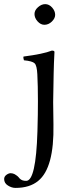

<svg xmlns="http://www.w3.org/2000/svg" viewBox="-68 -667 347 930"><path d="M99.1 -599.1Q99.1 -617.2 116 -632.1Q132.8 -647 150.9 -647Q169.9 -647 184.6 -630.4Q199.2 -613.8 199.2 -595.2Q199.2 -578.1 183.1 -562.5Q167 -546.9 147 -546.9Q128.9 -546.9 114 -563.5Q99.1 -580.1 99.1 -599.1ZM112.8 -307.1Q110.8 -349.1 99.9 -360.1Q88.9 -371.1 47.9 -375Q43.9 -387.2 45.9 -393.1Q141.1 -405.3 183.1 -421.9Q196.3 -421.9 195.8 -415Q192.9 -360.8 191.9 -311Q189.5 -213.9 189.5 -172.9Q189.5 -138.2 190.9 -64Q194.8 146 117.2 209Q76.2 243.2 6.8 243.2Q-11.2 243.2 -29.5 231.7Q-47.9 220.2 -47.9 200.2Q-47.9 188 -36.9 179.9Q-25.9 171.9 -16.1 171.9Q-11.2 171.9 -6.1 173.3Q-1 174.8 2.4 176.5Q5.9 178.2 10.5 181.6Q15.1 185.1 17.1 186.5Q19 188 22.9 192.4Q26.9 196.8 27.8 198.2Q39.1 209.5 59.1 209Q106 209 113.3 -29.8Q113.8 -43 113.8 -49.8Q114.7 -79.1 115.2 -111.6Q115.7 -144 115.7 -176.8Q115.7 -252.4 112.8 -307.1Z"/></svg>

Font: Linux Libertine Display
Style: Regular
Weight: 400
Designer: Philipp H. Poll
Foundry: Philipp H. Poll
Version: Version 5.0.9